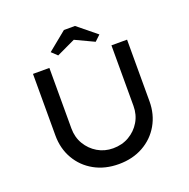

<svg xmlns="http://www.w3.org/2000/svg" viewBox="-153 -1037 1168 1189"><g transform="rotate(-20 431.0 -442.5)"><path d="M431 6Q340 6 270 -33Q200 -72 160.5 -140.5Q121 -209 121 -295V-701H229V-302Q229 -244 256.5 -198Q284 -152 329.5 -125Q375 -98 431 -98Q490 -98 536.5 -125Q583 -152 610.5 -198Q638 -244 638 -302V-701H741V-295Q741 -209 701.5 -140.5Q662 -72 592 -33Q522 6 431 6ZM307 -755 270 -790 394 -891H467L591 -790L554 -755L416 -820H445Z"/></g></svg>

Font: Lexend Exa
Style: Regular
Weight: 400
Designer: Bonnie Shaver-Troup, Thomas Jockin
Foundry: Lexend
Version: Version 1.007